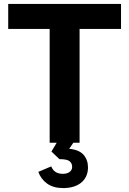

<svg xmlns="http://www.w3.org/2000/svg" viewBox="-20 -730 661 982"><path d="M234 0V-582H22V-710H599V-582H387V0ZM304 232Q253 232 221 209Q189 186 176 149L242 121Q257 159 301 159Q323 159 336 149.5Q349 140 349 123Q349 106 336.5 95Q324 84 284 84L243 45L276 -10H362L334 31Q385 36 407.5 62Q430 88 430 126Q430 153 420 173Q410 193 393 206Q376 219 353 225.5Q330 232 304 232Z"/></svg>

Font: Geist
Style: Bold
Weight: 400
Designer: Basement.studio, Andrés Briganti, Mateo Zaragoza
Foundry: Basement.studio, Vercel, Andrés Briganti, Guido Ferreyra, Mateo Zaragoza
Version: Version 1.401